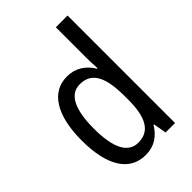

<svg xmlns="http://www.w3.org/2000/svg" viewBox="-226 -855 960 960"><g transform="rotate(-45 254.0 -375.0)"><path d="M222 10C283 10 325 -20 355 -69H359L371 0H438V-760H355V-543C355 -523 356 -494 358 -468H354C325 -517 279 -547 220 -547C111 -547 46 -448 46 -268C46 -86 110 10 222 10ZM239 -60C166 -60 131 -132 131 -267C131 -399 165 -474 238 -474C322 -474 355 -408 355 -272V-246C355 -122 319 -60 239 -60Z"/></g></svg>

Font: Noto Sans Gurmukhi UI Condensed
Style: Regular
Weight: 400
Width: 3
Designer: Jelle Bosma - Monotype Design Team
Foundry: Monotype Imaging Inc.
Version: Version 2.004